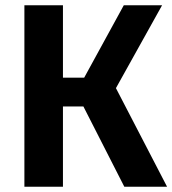

<svg xmlns="http://www.w3.org/2000/svg" viewBox="-20 -712 657 732"><path d="M598 -692 422 -376 617 0H454L298 -306H220V0H73V-692H220V-416H301L452 -692Z"/></svg>

Font: FiraGO SemiBold
Style: Regular
Weight: 600
Designer: bBox Type
Foundry: bBox Type GmbH
Version: Version 1.001;PS 001.001;hotconv 1.0.88;makeotf.lib2.5.64775